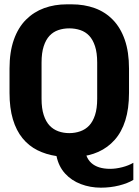

<svg xmlns="http://www.w3.org/2000/svg" viewBox="-20 -716 640 887"><path d="M446 151Q397 151 353.5 134.5Q310 118 280.5 85.5Q251 53 241 5Q193 -2 153 -22Q113 -42 84 -77.5Q55 -113 39.5 -165Q24 -217 24 -287V-399Q24 -476 44 -532.5Q64 -589 100 -625Q136 -661 184 -678.5Q232 -696 289 -696H311Q369 -696 417.5 -678.5Q466 -661 501.5 -624.5Q537 -588 556.5 -532Q576 -476 576 -399V-287Q576 -214 559 -160Q542 -106 510 -70Q478 -34 434.5 -14.5Q391 5 339 8L372 -43Q372 10 402 37Q432 64 489 64Q515 64 544.5 56.5Q574 49 596 36V115Q570 131 530 141Q490 151 446 151ZM300 -101Q327 -101 351 -109.5Q375 -118 392 -136Q409 -154 419 -184.5Q429 -215 429 -260V-427Q429 -472 419 -502.5Q409 -533 392 -551Q375 -569 351 -577Q327 -585 300 -585Q273 -585 249.5 -577Q226 -569 209 -551Q192 -533 182 -502.5Q172 -472 172 -427V-260Q172 -215 182 -184.5Q192 -154 209 -136Q226 -118 249.5 -109.5Q273 -101 300 -101Z"/></svg>

Font: Chivo Mono SemiBold
Style: Regular
Weight: 600
Monospace: yes
Designer: Hector Gatti
Foundry: Omnibus-Type
Version: Version 1.008